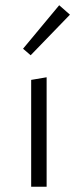

<svg xmlns="http://www.w3.org/2000/svg" viewBox="-20 -713 297 733"><path d="M68 -527 206 -693 247 -657 97 -502ZM99 -408 158 -418V0H99Z"/></svg>

Font: Isabella Sans
Style: Regular
Weight: 400
Designer: Original fonts by Christian Thalmann (Catharsis Fonts), Modifications by Cristiano Sobral
Version: Version 0.002;July 12, 2020;FontCreator 13.0.0.2655 64-bit; 